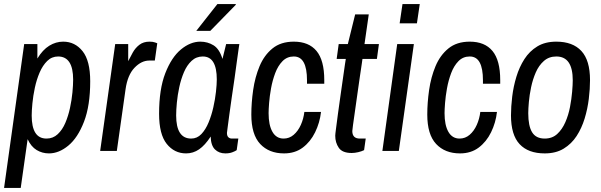

<svg xmlns="http://www.w3.org/2000/svg" viewBox="-21 -743 2958 945"><path d="M-1 182 98 -526H163V-455Q189 -498 221.5 -518Q254 -538 290 -538Q348 -538 385.5 -491Q423 -444 423 -343Q423 -223 392.5 -144Q362 -65 315.5 -26.5Q269 12 220 12Q187 12 159.5 -4.5Q132 -21 115 -58L81 182ZM208 -61Q240 -61 263 -82.5Q286 -104 300.5 -138Q315 -172 323.5 -211.5Q332 -251 335.5 -288Q339 -325 339 -351Q339 -408 320.5 -436.5Q302 -465 265 -465Q234 -465 211.5 -443Q189 -421 174 -386Q159 -351 150.5 -311Q142 -271 138.5 -234.5Q135 -198 135 -174Q135 -118 153 -89.5Q171 -61 208 -61Z M472 0 546 -526H610V-442Q620 -462 632.5 -484.5Q645 -507 665 -522.5Q685 -538 715 -538Q732 -538 742.5 -534Q753 -530 753 -530L741 -445H714Q675 -445 641 -409.5Q607 -374 597 -304L554 0Z M895 12Q837 12 799.5 -35Q762 -82 762 -183Q762 -304 792.5 -382.5Q823 -461 869.5 -499.5Q916 -538 965 -538Q1001 -538 1030 -520Q1059 -502 1074 -453L1092 -526H1157Q1157 -526 1153.5 -503Q1150 -480 1145 -442Q1140 -404 1133.5 -358Q1127 -312 1120 -266Q1113 -220 1108 -180.5Q1103 -141 1099.5 -116.5Q1096 -92 1096 -89Q1096 -74 1103 -67.5Q1110 -61 1120 -61H1152L1144 -4Q1137 1 1122.5 6.5Q1108 12 1088 12Q1057 12 1037 -7.5Q1017 -27 1016 -71Q988 -28 959 -8Q930 12 895 12ZM920 -61Q949 -61 970 -83Q991 -105 1005.5 -140Q1020 -175 1029 -215Q1038 -255 1042 -291.5Q1046 -328 1046 -352Q1046 -408 1029 -436.5Q1012 -465 977 -465Q945 -465 922 -443.5Q899 -422 884.5 -388Q870 -354 861.5 -314.5Q853 -275 849.5 -238Q846 -201 846 -175Q846 -118 864.5 -89.5Q883 -61 920 -61ZM945 -591 1049 -723H1139L1140 -720L1014 -591Z M1377 12Q1303 12 1259.5 -34.5Q1216 -81 1216 -179Q1216 -237 1225 -300Q1234 -363 1256.5 -417Q1279 -471 1320 -504.5Q1361 -538 1425 -538Q1499 -538 1537 -492Q1575 -446 1575 -349V-331H1490V-348Q1490 -406 1474 -435.5Q1458 -465 1425 -465Q1392 -465 1369.5 -442Q1347 -419 1333.5 -383Q1320 -347 1313 -308Q1306 -269 1303.5 -236Q1301 -203 1301 -186Q1301 -127 1320 -94Q1339 -61 1375 -61Q1403 -61 1424.5 -79.5Q1446 -98 1459.5 -128Q1473 -158 1477 -192H1559Q1553 -139 1530 -92Q1507 -45 1469 -16.5Q1431 12 1377 12Z M1710 10Q1664 10 1646.5 -15.5Q1629 -41 1629 -75Q1629 -82 1633 -111.5Q1637 -141 1642.5 -184Q1648 -227 1655 -273.5Q1662 -320 1667.5 -361Q1673 -402 1677 -427.5Q1681 -453 1681 -453H1636L1646 -526H1691L1727 -672H1794L1773 -526H1844L1834 -453H1763Q1763 -453 1759.5 -428Q1756 -403 1750 -364Q1744 -325 1738 -280Q1732 -235 1726 -195Q1720 -155 1716.5 -128Q1713 -101 1713 -98Q1713 -61 1750 -61H1779L1771 -4Q1759 2 1742 6Q1725 10 1710 10Z M1861 0 1934 -526H2016L1942 0ZM1946 -628 1960 -723H2045L2031 -628Z M2243 12Q2169 12 2125.5 -34.5Q2082 -81 2082 -179Q2082 -237 2091 -300Q2100 -363 2122.5 -417Q2145 -471 2186 -504.5Q2227 -538 2291 -538Q2365 -538 2403 -492Q2441 -446 2441 -349V-331H2356V-348Q2356 -406 2340 -435.5Q2324 -465 2291 -465Q2258 -465 2235.5 -442Q2213 -419 2199.5 -383Q2186 -347 2179 -308Q2172 -269 2169.5 -236Q2167 -203 2167 -186Q2167 -127 2186 -94Q2205 -61 2241 -61Q2269 -61 2290.5 -79.5Q2312 -98 2325.5 -128Q2339 -158 2343 -192H2425Q2419 -139 2396 -92Q2373 -45 2335 -16.5Q2297 12 2243 12Z M2660 12Q2579 12 2536.5 -33.5Q2494 -79 2494 -175Q2494 -218 2500 -267.5Q2506 -317 2520.5 -365Q2535 -413 2560 -452Q2585 -491 2623.5 -514.5Q2662 -538 2717 -538Q2798 -538 2840.5 -492Q2883 -446 2883 -349Q2883 -306 2877 -256.5Q2871 -207 2856.5 -159.5Q2842 -112 2817 -73.5Q2792 -35 2753.5 -11.5Q2715 12 2660 12ZM2660 -61Q2697 -61 2721.5 -83.5Q2746 -106 2761.5 -141.5Q2777 -177 2784.5 -216.5Q2792 -256 2795 -291.5Q2798 -327 2798 -348Q2798 -406 2778 -435.5Q2758 -465 2717 -465Q2681 -465 2656 -443Q2631 -421 2616 -386.5Q2601 -352 2593 -313.5Q2585 -275 2582 -241Q2579 -207 2579 -186Q2579 -123 2598 -92Q2617 -61 2660 -61Z"/></svg>

Font: Archivo Narrow
Style: Italic
Weight: 400
Italic angle: -8°
Designer: Hector Gatti
Foundry: Omnibus-Type
Version: Version 3.002